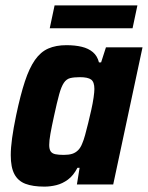

<svg xmlns="http://www.w3.org/2000/svg" viewBox="-20 -686 550 714"><path d="M145 8Q102 8 74.5 -2.5Q47 -13 33.5 -38.5Q20 -64 20 -109Q20 -136 25 -172.5Q30 -209 40 -257Q56 -333 72.5 -383Q89 -433 110 -463Q131 -493 159.5 -505.5Q188 -518 227 -518Q259 -518 284 -512Q309 -506 325.5 -492Q342 -478 348 -454H356L374 -510H510L401 0H266L276 -62H268Q253 -33 232.5 -18Q212 -3 189.5 2.5Q167 8 145 8ZM217 -110Q236 -110 248.5 -114Q261 -118 270.5 -127.5Q280 -137 286 -153Q291 -164 296.5 -184Q302 -204 308 -228.5Q314 -253 319.5 -277.5Q325 -302 328 -323Q331 -344 331 -355Q331 -381 319 -390Q307 -399 277 -399Q255 -399 241 -395.5Q227 -392 217.5 -378Q208 -364 200 -335Q192 -306 181 -255Q172 -214 167.5 -188.5Q163 -163 163 -147Q163 -131 168.5 -123Q174 -115 186 -112.5Q198 -110 217 -110ZM165 -581 183 -666H491L473 -581Z"/></svg>

Font: Saira SemiCondensed
Style: Bold Italic
Weight: 700
Width: 4
Italic angle: -12°
Designer: Hector Gatti with collaboration of the Omnibus-Type team
Foundry: Omnibus-Type
Version: Version 1.101